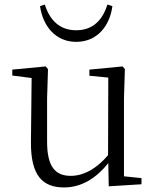

<svg xmlns="http://www.w3.org/2000/svg" viewBox="-20 -810 688 844"><path d="M156 -783C168 -697 223 -626 315 -626C408 -626 463 -697 474 -783L452 -790C432 -724 390 -677 315 -677C241 -677 198 -723 177 -790ZM458 9 602 0V-27L525 -35V-379L529 -506L519 -518L373 -504V-477L456 -469L455 -128C407 -71 350 -37 291 -37C224 -37 187 -76 187 -187V-379L191 -506L181 -518L34 -504V-478L119 -467L116 -185C115 -37 168 14 262 14C340 14 405 -29 456 -93Z"/></svg>

Font: Source Han Serif CN Light
Style: Regular
Weight: 300
Designer: Ryoko NISHIZUKA 西塚涼子 (kana & ideographs); Frank Grießhammer (Latin, Greek & Cyrillic); Wenlong ZHANG 张文龙 (bopomofo); San
Foundry: Adobe
Version: Version 2.003;hotconv 1.1.1;makeotfexe 2.6.0